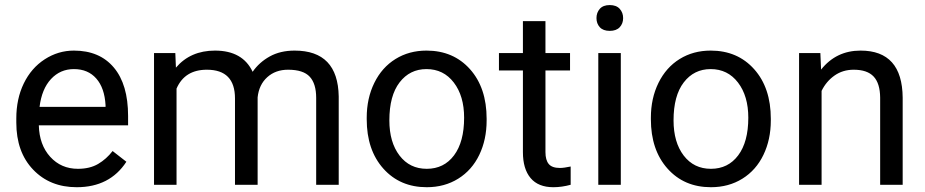

<svg xmlns="http://www.w3.org/2000/svg" viewBox="-20 -741 3708 770"><path d="M287.6 9.8Q180.2 9.8 112.8 -60.8Q45.4 -131.3 45.4 -249.5V-266.1Q45.4 -344.7 75.4 -406.5Q105.5 -468.3 159.4 -503.2Q213.4 -538.1 276.4 -538.1Q379.4 -538.1 436.5 -470.2Q493.7 -402.3 493.7 -275.9V-238.3H135.7Q137.7 -160.2 181.4 -112.1Q225.1 -64 292.5 -64Q340.3 -64 373.5 -83.5Q406.7 -103 431.6 -135.3L486.8 -92.3Q420.4 9.8 287.6 9.8ZM276.4 -463.9Q221.7 -463.9 184.6 -424.1Q147.5 -384.3 138.7 -312.5H403.3V-319.3Q399.4 -388.2 366.2 -426Q333 -463.9 276.4 -463.9Z M683.1 -528.3 685.5 -469.7Q743.7 -538.1 842.3 -538.1Q953.1 -538.1 993.2 -453.1Q1019.5 -491.2 1061.8 -514.6Q1104 -538.1 1161.6 -538.1Q1335.4 -538.1 1338.4 -354V0H1248V-348.6Q1248 -405.3 1222.2 -433.3Q1196.3 -461.4 1135.3 -461.4Q1085 -461.4 1051.8 -431.4Q1018.6 -401.4 1013.2 -350.6V0H922.4V-346.2Q922.4 -461.4 809.6 -461.4Q720.7 -461.4 688 -385.7V0H597.7V-528.3Z M1450.7 -269Q1450.7 -346.7 1481.2 -408.7Q1511.7 -470.7 1566.2 -504.4Q1620.6 -538.1 1690.4 -538.1Q1798.3 -538.1 1865 -463.4Q1931.6 -388.7 1931.6 -264.6V-258.3Q1931.6 -181.2 1902.1 -119.9Q1872.6 -58.6 1817.6 -24.4Q1762.7 9.8 1691.4 9.8Q1584 9.8 1517.3 -64.9Q1450.7 -139.6 1450.7 -262.7ZM1541.5 -258.3Q1541.5 -170.4 1582.3 -117.2Q1623 -64 1691.4 -64Q1760.3 -64 1800.8 -117.9Q1841.3 -171.9 1841.3 -269Q1841.3 -356 1800 -409.9Q1758.8 -463.9 1690.4 -463.9Q1623.5 -463.9 1582.5 -410.6Q1541.5 -357.4 1541.5 -258.3Z M2167.5 -656.2V-528.3H2266.1V-458.5H2167.5V-130.9Q2167.5 -99.1 2180.7 -83.3Q2193.8 -67.4 2225.6 -67.4Q2241.2 -67.4 2268.6 -73.2V0Q2232.9 9.8 2199.2 9.8Q2138.7 9.8 2107.9 -26.9Q2077.1 -63.5 2077.1 -130.9V-458.5H1981V-528.3H2077.1V-656.2Z M2469.7 0H2379.4V-528.3H2469.7ZM2372.1 -668.5Q2372.1 -690.4 2385.5 -705.6Q2398.9 -720.7 2425.3 -720.7Q2451.7 -720.7 2465.3 -705.6Q2479 -690.4 2479 -668.5Q2479 -646.5 2465.3 -631.8Q2451.7 -617.2 2425.3 -617.2Q2398.9 -617.2 2385.5 -631.8Q2372.1 -646.5 2372.1 -668.5Z M2590.3 -269Q2590.3 -346.7 2620.8 -408.7Q2651.4 -470.7 2705.8 -504.4Q2760.3 -538.1 2830.1 -538.1Q2938 -538.1 3004.6 -463.4Q3071.3 -388.7 3071.3 -264.6V-258.3Q3071.3 -181.2 3041.7 -119.9Q3012.2 -58.6 2957.3 -24.4Q2902.3 9.8 2831.1 9.8Q2723.6 9.8 2657 -64.9Q2590.3 -139.6 2590.3 -262.7ZM2681.2 -258.3Q2681.2 -170.4 2721.9 -117.2Q2762.7 -64 2831.1 -64Q2899.9 -64 2940.4 -117.9Q2981 -171.9 2981 -269Q2981 -356 2939.7 -409.9Q2898.4 -463.9 2830.1 -463.9Q2763.2 -463.9 2722.2 -410.6Q2681.2 -357.4 2681.2 -258.3Z M3270 -528.3 3272.9 -461.9Q3333.5 -538.1 3431.2 -538.1Q3598.6 -538.1 3600.1 -349.1V0H3509.8V-349.6Q3509.3 -406.7 3483.6 -434.1Q3458 -461.4 3403.8 -461.4Q3359.9 -461.4 3326.7 -438Q3293.5 -414.6 3274.9 -376.5V0H3184.6V-528.3Z"/></svg>

Font: Roboto
Style: Regular
Weight: 400
Designer: Google
Version: Version 2.001047; 2015